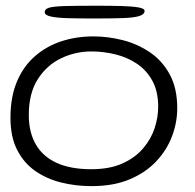

<svg xmlns="http://www.w3.org/2000/svg" viewBox="-20 -625 681 670"><path d="M299.5 24.5Q244 24.5 193 11.8Q142 -1 102.2 -29Q62.5 -57 39.5 -102.5Q16.5 -148 16.5 -214Q16.5 -286.5 39 -340Q61.5 -393.5 101.5 -428.5Q141.5 -463.5 193.8 -480.8Q246 -498 305.5 -498Q357 -498 408.8 -484.8Q460.5 -471.5 503.5 -442.2Q546.5 -413 572.5 -365Q598.5 -317 598.5 -247.5Q598.5 -197.5 580.2 -149.2Q562 -101 525 -61.8Q488 -22.5 432 1Q376 24.5 299.5 24.5ZM298.5 -34.5Q362.5 -34.5 407 -54.5Q451.5 -74.5 479.2 -107Q507 -139.5 519.5 -177.5Q532 -215.5 532 -252.5Q532 -306 511.8 -343Q491.5 -380 458 -402.5Q424.5 -425 383 -435.2Q341.5 -445.5 299 -445.5Q243 -445.5 193 -421.5Q143 -397.5 111.8 -348.5Q80.5 -299.5 80.5 -223.5Q80.5 -163.5 105 -121Q129.5 -78.5 178 -56.5Q226.5 -34.5 298.5 -34.5ZM307.5 -560.5Q257.5 -560.5 218.8 -561.5Q180 -562.5 158 -567.2Q136 -572 136 -582.5Q136 -593 150.2 -597.8Q164.5 -602.5 203.8 -603.8Q243 -605 318.5 -605Q366 -605 403.5 -604Q441 -603 462.8 -599.2Q484.5 -595.5 484.5 -587Q484.5 -574.5 465.2 -568.8Q446 -563 407 -561.8Q368 -560.5 307.5 -560.5Z"/></svg>

Font: Gluten Thin ExtraLight
Style: Regular
Weight: 250
Version: Version 1.300